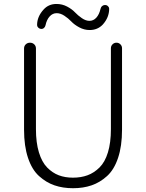

<svg xmlns="http://www.w3.org/2000/svg" viewBox="-20 -946 744 978"><path d="M102.5 -285.2V-699.2Q102.5 -711.9 111.3 -720.2Q120.1 -728.5 132.8 -728.5Q145.5 -728.5 154.3 -720.2Q163.1 -711.9 163.1 -699.2V-288.1Q163.1 -219.7 178.2 -169.9Q193.4 -120.1 220.2 -92.8Q247.1 -65.4 279.3 -53.2Q311.5 -41 351.6 -41Q392.6 -41 425.8 -53.2Q459 -65.4 486.8 -92.8Q514.6 -120.1 529.8 -169.9Q544.9 -219.7 544.9 -288.1V-700.2Q544.9 -711.9 553.2 -720.2Q561.5 -728.5 573.2 -728.5Q585 -728.5 593.3 -720.2Q601.6 -711.9 601.6 -700.2V-285.2Q601.6 -202.1 581.5 -142.1Q561.5 -82 525.4 -49.3Q489.3 -16.6 446.8 -2Q404.3 12.7 352.1 12.7Q299.8 12.7 257.3 -2Q214.8 -16.6 178.7 -49.3Q142.6 -82 122.6 -142.1Q102.5 -202.1 102.5 -285.2ZM436.5 -793Q409.2 -793 383.8 -806.6Q358.4 -820.3 343.3 -836.4Q328.1 -852.5 308.1 -865.7Q288.1 -878.9 268.6 -878.9Q248 -878.9 232.9 -862.3Q217.8 -845.7 211.9 -817.4Q210 -808.6 203.6 -803.2Q197.3 -797.9 188.5 -798.8Q179.7 -799.8 173.8 -806.6Q168.9 -811.5 168.9 -818.4Q168.9 -861.3 202.1 -897.5Q227.5 -925.8 267.6 -925.8Q296.9 -925.8 321.8 -912.6Q346.7 -899.4 361.8 -883.3Q377 -867.2 397 -853.5Q417 -839.8 435.5 -839.8Q456.1 -839.8 470.7 -856Q485.4 -872.1 492.2 -901.4Q494.1 -910.2 501 -915.5Q507.8 -920.9 516.6 -920.4Q525.4 -919.9 531.2 -913.1Q536.1 -908.2 536.1 -901.4Q536.1 -857.4 503.9 -821.3Q477.5 -793 436.5 -793Z"/></svg>

Font: Gen Jyuu Gothic Light
Style: Regular
Weight: 200
Designer: [Source Han Sans]
Ryoko NISHIZUKA  (kana & ideographs); Paul D. Hunt (Latin, Greek & Cyrillic); Wenlong ZHANG  (bopomofo
Version: Version 1.002.20150607